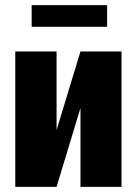

<svg xmlns="http://www.w3.org/2000/svg" viewBox="-20 -729 533 749"><path d="M200.7 -221.7 293.9 -528.3H454.1V0H293.9V-307.6L200.7 0H39.6V-528.3H200.7ZM397.9 -709V-624.5H103.5V-709Z"/></svg>

Font: Roboto Condensed Black
Style: Regular
Weight: 900
Designer: Christian Robertson
Foundry: Google
Version: Version 3.008; 2023